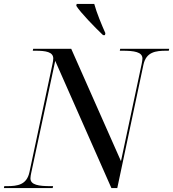

<svg xmlns="http://www.w3.org/2000/svg" viewBox="-38 -964 887 984"><path d="M490 -784H500L502 -794C483 -837 457 -899 445 -944H355L353 -934C375 -899 447 -825 490 -784ZM-18 0H232L234 -10H221C161 -10 118 -16 118 -50C118 -56 120 -70 122 -78L245 -652L533 0H563L697 -632C711 -698 760 -704 814 -704H827L829 -714H578L576 -704H589C649 -704 692 -698 692 -664C692 -658 690 -645 688 -636L582 -138L327 -714H132L130 -704H143C197 -704 235 -698 235 -664C235 -658 233 -644 231 -636L113 -82C99 -17 53 -10 -3 -10H-16Z"/></svg>

Font: Noto Serif Display
Style: Italic
Weight: 400
Italic angle: -12°
Designer: Monotype Design Team
Foundry: Monotype Imaging Inc.
Version: Version 2.009